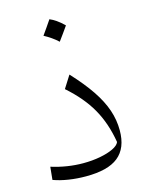

<svg xmlns="http://www.w3.org/2000/svg" viewBox="-115 -832 707 910"><g transform="rotate(-15 238.5 -377.0)"><path d="M403.3 -165Q403.3 -215.8 386.7 -264.6Q370.1 -313.5 334.5 -366.5Q298.8 -419.4 241.2 -481.4L202.6 -420.4Q278.8 -353.5 319.8 -281.2Q360.8 -209 376.5 -114.3Q370.1 -98.1 344 -85.7Q317.9 -73.2 279.3 -65.9Q240.7 -58.6 196.3 -58.6Q157.7 -58.6 118.7 -64.7Q79.6 -70.8 40.5 -83L34.2 -20Q67.4 -7.8 108.2 -1.5Q148.9 4.9 192.9 4.9Q246.6 4.9 286.1 -5.1Q325.7 -15.1 351.6 -35.9Q377.4 -56.6 390.4 -88.9Q403.3 -121.1 403.3 -165ZM217.3 -759.3Q205.1 -741.2 193.6 -724.6Q182.1 -708 169.9 -690.9Q187.5 -681.6 204.8 -669.7Q222.2 -657.7 237.3 -643.6Q250 -660.6 262 -677.5Q273.9 -694.3 285.6 -710.9Q265.6 -730.5 248.8 -741.9Q231.9 -753.4 217.3 -759.3Z"/></g></svg>

Font: Pinar VF
Style: Regular
Weight: 300
Designer: Amin Abedi
Version: Version 2.000